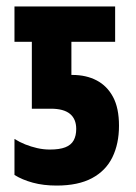

<svg xmlns="http://www.w3.org/2000/svg" viewBox="-20 -567 424 597"><path d="M156 10Q115 10 82 1Q49 -8 25 -23V-135Q41 -125 58.5 -118Q76 -111 95.5 -106.5Q115 -102 135 -102Q165 -102 183 -109Q201 -116 209 -130.5Q217 -145 217 -166Q217 -197 197.5 -213Q178 -229 138 -229H79V-437H25V-547H338V-437H202V-334H205Q248 -334 280.5 -317Q313 -300 331.5 -265.5Q350 -231 350 -176Q350 -120 329.5 -78Q309 -36 266 -13Q223 10 156 10Z"/></svg>

Font: Noto Sans Display ExtraCondensed
Style: Bold
Weight: 700
Width: 2
Designer: Monotype Design Team
Foundry: Monotype Imaging Inc.
Version: Version 2.003